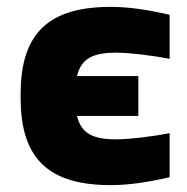

<svg xmlns="http://www.w3.org/2000/svg" viewBox="-20 -529 543 558"><path d="M40 -256V-244C40 -64 125 9 302 9C353 9 408 1 473 -14V-142C434 -134 358 -124 318 -124C252 -124 216 -140 204 -192H382V-308H204C216 -360 252 -376 318 -376C358 -376 434 -366 473 -358V-486C408 -501 353 -509 302 -509C125 -509 40 -436 40 -256Z"/></svg>

Font: LT Wave Text Black
Style: Regular
Weight: 900
Designer: Daniel Lyons
Version: Version 2.5 (Glyphs App)